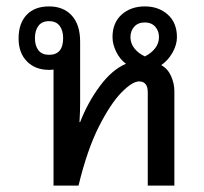

<svg xmlns="http://www.w3.org/2000/svg" viewBox="-20 -579 636 599"><path d="M230 -259Q230 -231 228 -198H230Q254 -260 292 -311Q330 -362 373 -380Q354 -394 342.5 -417.5Q331 -441 331 -463Q331 -508 359.5 -533.5Q388 -559 432 -559Q475 -559 503.5 -533.5Q532 -508 532 -463Q532 -439 518 -414.5Q504 -390 483 -376Q504 -364 514 -341Q524 -318 524 -295V0H441V-291Q441 -325 414 -325Q393 -325 359 -290.5Q325 -256 288.5 -184Q252 -112 225 0H147V-362Q141 -361 133 -361Q90 -361 64 -387.5Q38 -414 38 -459Q38 -506 63 -532.5Q88 -559 133 -559Q178 -559 204 -530.5Q230 -502 230 -449ZM133 -408Q177 -408 177 -460Q177 -484 166 -498.5Q155 -513 133 -513Q111 -513 100 -498.5Q89 -484 89 -460Q89 -436 100 -422Q111 -408 133 -408ZM387 -463Q387 -444 399 -428.5Q411 -413 432 -403Q452 -413 464 -428.5Q476 -444 476 -463Q476 -483 464 -496Q452 -509 432 -509Q411 -509 399 -496Q387 -483 387 -463Z"/></svg>

Font: Noto Sans Thai Looped SemiCond
Style: Regular
Weight: 400
Width: 4
Designer: Sasikarn Vongin, Ben Mitchell
Foundry: The Fontpad Ltd
Version: Version 1.001